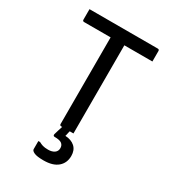

<svg xmlns="http://www.w3.org/2000/svg" viewBox="-220 -815 1040 1162"><g transform="rotate(30 300.0 -234.0)"><path d="M348 0H322Q320 7 318.5 13.5Q317 20 316 26L313 37Q355 39 380 61.5Q405 84 405 125Q405 174 371 203Q337 232 272 232Q226 232 206.5 223Q187 214 187 203V146H199Q211 153 225.5 157.5Q240 162 264 162Q290 162 307 150.5Q324 139 324 117Q324 97 310 86Q296 75 260 75Q248 75 250 62Q255 45 259.5 30Q264 15 269 0H263Q252 0 252 -11V-616H67Q56 -616 56 -627V-700H533Q544 -700 544 -689V-616H348Z"/></g></svg>

Font: Recursive Mn Lnr St
Style: Regular
Weight: 400
Monospace: yes
Version: Version 1.079;hotconv 1.0.112;makeotfexe 2.5.65598; ttfautoh